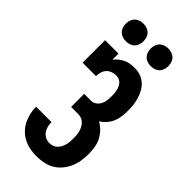

<svg xmlns="http://www.w3.org/2000/svg" viewBox="-296 -1020 1092 1092"><g transform="rotate(45 250.0 -474.0)"><path d="M252 8Q226 8 199.5 3Q173 -2 149.5 -14Q126 -26 107 -45Q88 -64 76 -87.5Q64 -111 58 -137.5Q52 -164 52 -190H176Q176 -173 180 -156.5Q184 -140 194 -126Q204 -112 219.5 -104.5Q235 -97 252 -97Q265 -97 277.5 -101.5Q290 -106 299.5 -115Q309 -124 315 -136Q321 -148 324.5 -160.5Q328 -173 329 -186Q330 -199 330 -212Q330 -226 329 -239Q328 -252 324.5 -265Q321 -278 314.5 -290Q308 -302 298.5 -311.5Q289 -321 276 -325.5Q263 -330 250 -330H194V-435H250Q267 -435 281 -445.5Q295 -456 302.5 -471Q310 -486 312 -503Q314 -520 314 -537Q314 -549 313 -560Q312 -571 309.5 -582Q307 -593 302 -603.5Q297 -614 289 -622.5Q281 -631 270 -634.5Q259 -638 247 -638Q231 -638 215.5 -632Q200 -626 189.5 -614Q179 -602 174.5 -586Q170 -570 170 -554H62V-735H170V-686Q181 -700 194.5 -711Q208 -722 223.5 -729.5Q239 -737 256.5 -740Q274 -743 291 -743Q315 -743 337.5 -736Q360 -729 378 -713.5Q396 -698 407.5 -677.5Q419 -657 426 -634.5Q433 -612 435.5 -589Q438 -566 438 -542Q438 -519 435 -496Q432 -473 423 -452Q414 -431 398.5 -413.5Q383 -396 364 -384Q386 -372 404.5 -353Q423 -334 434.5 -311Q446 -288 450 -262Q454 -236 454 -210Q454 -182 449.5 -154Q445 -126 433.5 -100.5Q422 -75 403.5 -53Q385 -31 360.5 -17Q336 -3 308 2.5Q280 8 252 8ZM350 -814Q336 -814 322 -818.5Q308 -823 298 -833Q288 -843 283.5 -857Q279 -871 279 -885Q279 -899 283.5 -913Q288 -927 298 -937Q308 -947 322 -951.5Q336 -956 350 -956Q364 -956 378 -951.5Q392 -947 402 -937Q412 -927 416.5 -913Q421 -899 421 -885Q421 -871 416.5 -857Q412 -843 402 -833Q392 -823 378 -818.5Q364 -814 350 -814ZM150 -814Q136 -814 122 -818.5Q108 -823 98 -833Q88 -843 83.5 -857Q79 -871 79 -885Q79 -899 83.5 -913Q88 -927 98 -937Q108 -947 122 -951.5Q136 -956 150 -956Q164 -956 178 -951.5Q192 -947 202 -937Q212 -927 216.5 -913Q221 -899 221 -885Q221 -871 216.5 -857Q212 -843 202 -833Q192 -823 178 -818.5Q164 -814 150 -814Z"/></g></svg>

Font: Iosevka Slab Extrabold
Style: Regular
Weight: 800
Monospace: yes
Designer: Belleve Invis
Foundry: Belleve Invis
Version: Version 11.1.1; ttfautohint (v1.8.3)